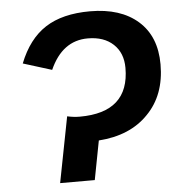

<svg xmlns="http://www.w3.org/2000/svg" viewBox="-51 -746 747 795"><g transform="rotate(-5 322.5 -349.0)"><path d="M272 -267Q478 -267 478 -452Q478 -514 439 -550.5Q400 -587 333 -587Q227 -587 175 -470L56 -507Q95 -606 166 -652Q237 -698 352 -698Q479 -698 551.5 -634Q624 -570 624 -454Q624 -326 548 -249Q473 -171 342 -162L311 0H167L220 -273Q247 -267 272 -267Z"/></g></svg>

Font: Libra Sans
Style: Bold Italic
Weight: 700
Italic angle: -12°
Foundry: Context Ltd
Version: Version 1.002